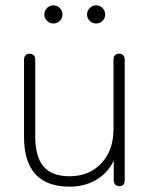

<svg xmlns="http://www.w3.org/2000/svg" viewBox="-20 -691 557 719"><path d="M70 -177V-468Q70 -478 75.5 -484Q81 -490 91 -490Q101 -490 106.5 -484Q112 -478 112 -468V-181Q112 -104 143 -67.5Q174 -31 241 -31Q314 -31 359.5 -79.5Q405 -128 405 -207V-468Q405 -478 410.5 -484Q416 -490 426 -490Q436 -490 441.5 -484Q447 -478 447 -468V-16Q447 -5 442 0.5Q437 6 427 6Q417 6 411.5 0Q406 -6 406 -16V-121H418Q400 -59 352.5 -25.5Q305 8 241 8Q155 8 112.5 -39Q70 -86 70 -177ZM146 -637Q146 -651 156 -661Q166 -671 180 -671Q194 -671 204 -661Q214 -651 214 -637Q214 -623 204 -613Q194 -603 180 -603Q166 -603 156 -613Q146 -623 146 -637ZM306 -637Q306 -651 316 -661Q326 -671 340 -671Q354 -671 364 -661Q374 -651 374 -637Q374 -623 364 -613Q354 -603 340 -603Q326 -603 316 -613Q306 -623 306 -637Z"/></svg>

Font: SN Pro Thin
Style: Regular
Weight: 200
Designer: Tobias Whetton
Foundry: Supernotes
Version: Version 1.003;Glyphs 3.3 (3324)